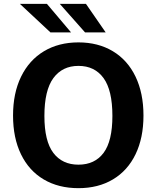

<svg xmlns="http://www.w3.org/2000/svg" viewBox="-20 -971 816 1001"><path d="M48 -368.5Q48 -485.5 90 -571.5Q132 -657.5 209 -703.8Q286 -750 389 -750Q491.5 -750 568.2 -704Q645 -658 686.5 -571.8Q728 -485.5 728 -368.5Q728 -252.5 686.8 -167Q645.5 -81.5 569 -35.8Q492.5 10 389 10Q285 10 208 -35.5Q131 -81 89.5 -166.5Q48 -252 48 -368.5ZM389 -112.5Q474 -112.5 520 -174Q566 -235.5 566 -366.5Q566 -500.5 519.8 -564Q473.5 -627.5 389 -627.5Q305 -627.5 258.2 -563.8Q211.5 -500 211.5 -366.5Q211.5 -235.5 258 -174Q304.5 -112.5 389 -112.5ZM531 -802H423.5L291.5 -951H428ZM224.5 -951 350.5 -802H243L83.5 -951Z"/></svg>

Font: 1883 Sans
Style: Bold
Weight: 700
Designer: 1883 Sans project is a fork of Public Sans.
Version: Version 1.009